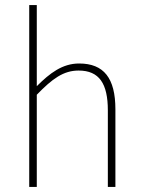

<svg xmlns="http://www.w3.org/2000/svg" viewBox="-20 -742 562 762"><path d="M96 0H126V-366C188 -430 232 -462 292 -462C374 -462 408 -410 408 -304V0H438V-308C438 -432 392 -490 294 -490C228 -490 178 -452 126 -400V-722H96Z"/></svg>

Font: Source Sans Pro ExtraLight
Style: Regular
Weight: 200
Designer: Paul D. Hunt
Foundry: Adobe Systems Incorporated
Version: Version 3.006;hotconv 1.0.111;makeotfexe 2.5.65597